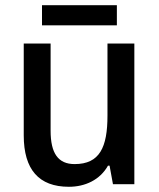

<svg xmlns="http://www.w3.org/2000/svg" viewBox="-20 -706 609 736"><path d="M428 -686H141V-609H428ZM495 -539H392V-263C392 -141 362 -77 266 -77C203 -77 174 -118 174 -205V-539H71V-187C71 -56 129 10 244 10C306 10 363 -16 394 -71H400L413 0H495Z"/></svg>

Font: Noto Sans Khmer UI SemiCondensed Medium
Style: Regular
Weight: 500
Width: 4
Designer: Danh Hong and the Monotype Design Team
Foundry: Monotype Imaging Inc.
Version: Version 2.002